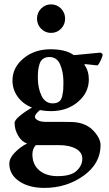

<svg xmlns="http://www.w3.org/2000/svg" viewBox="-20 -662 507 894"><path d="M171.4 -528.3Q152.3 -547.9 152.3 -575.2Q152.3 -602.5 171.4 -622.1Q190.4 -641.6 217.8 -641.6Q245.1 -641.6 264.2 -622.1Q283.2 -602.5 283.2 -575.2Q283.2 -547.9 264.2 -528.3Q245.1 -508.8 217.8 -508.8Q190.4 -508.8 171.4 -528.3ZM210 -396.5Q192.4 -396.5 180.7 -388.2Q168.9 -379.9 164.1 -363.8Q159.2 -347.7 157.7 -334Q156.2 -320.3 156.2 -299.8Q156.2 -252 173.3 -216.3Q190.4 -180.7 225.6 -180.7Q243.2 -180.7 254.4 -188.5Q265.6 -196.3 269.5 -214.4Q273.4 -232.4 274.4 -243.7Q275.4 -254.9 275.4 -278.3Q275.4 -326.2 260.3 -361.3Q245.1 -396.5 210 -396.5ZM253.9 13.7H146.5Q130.9 31.2 130.9 56.6Q130.9 104.5 163.1 131.3Q195.3 158.2 248 158.2Q310.5 158.2 336.9 133.3Q363.3 108.4 363.3 77.1Q363.3 46.9 333 30.3Q302.7 13.7 253.9 13.7ZM318.4 -93.8Q378.9 -90.8 413.6 -54.7Q448.2 -18.6 448.2 13.7Q448.2 99.6 369.1 156.2Q290 212.9 186.5 212.9Q114.3 212.9 68.8 181.6Q23.4 150.4 23.4 100.6Q23.4 74.2 49.3 47.9Q75.2 21.5 106.4 5.9Q82 -1 64.9 -29.8Q47.9 -58.6 47.9 -89.8Q47.9 -102.5 72.8 -123Q97.7 -143.6 128.9 -161.1Q86.9 -177.7 62.5 -211.4Q38.1 -245.1 38.1 -287.1Q38.1 -347.7 89.4 -390.1Q140.6 -432.6 214.8 -432.6Q283.2 -432.6 319.3 -408.2Q322.3 -405.3 325.2 -405.3L447.3 -417Q458 -413.1 458 -406.2Q458 -400.4 449.2 -381.3Q440.4 -362.3 433.6 -357.4Q415 -359.4 378.9 -363.3Q373 -363.3 373 -360.4Q393.6 -332 393.6 -292Q393.6 -230.5 342.8 -187.5Q292 -144.5 216.8 -144.5Q192.4 -144.5 166 -149.4Q142.6 -129.9 142.6 -119.1Q142.6 -108.4 156.7 -101.6Q170.9 -94.7 189.5 -94.7Q300.8 -94.7 318.4 -93.8Z"/></svg>

Font: Crimson
Style: Bold
Weight: 700
Version: Version 0.8 ; ttfautohint (v1.00) -l 8 -r 50 -G 200 -x 14 -D